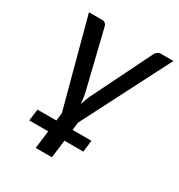

<svg xmlns="http://www.w3.org/2000/svg" viewBox="-155 -583 795 851"><g transform="rotate(30 243.0 -157.5)"><path d="M256.8 -29.3 252 10.7H348.6L341.3 70.3H244.6L233.4 161.6H150.4L161.6 70.3H64.9L72.3 10.7H168.9L173.8 -29.8L54.2 -477.1H122.1Q131.8 -477.1 137.7 -471.9Q143.6 -466.8 145.5 -459.5L216.3 -169.4Q220.2 -153.3 222.4 -137.9Q224.6 -122.6 226.1 -106.9Q231.4 -122.6 237.3 -137.9Q243.2 -153.3 251.5 -169.4L395 -460Q398.9 -466.8 405.8 -471.9Q412.6 -477.1 420.9 -477.1H486.3Z"/></g></svg>

Font: Carlito
Style: Italic
Weight: 400
Italic angle: -7°
Designer: Lukasz Dziedzic
Foundry: tyPoland Lukasz Dziedzic
Version: Version 1.104